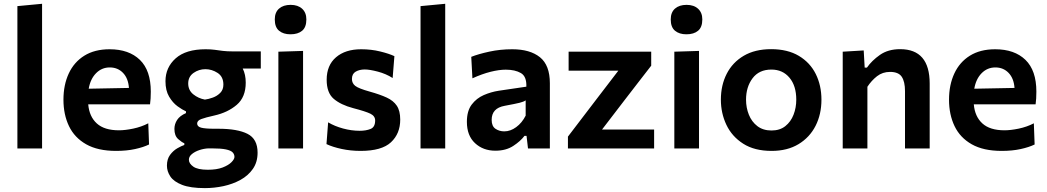

<svg xmlns="http://www.w3.org/2000/svg" viewBox="-20 -764 5390 988"><path d="M69.5 0V-732.5L196.5 -744.5V0Z M577.5 12.5Q483.5 12.5 423.5 -21.5Q363.5 -55.5 335 -115Q306.5 -174.5 306.5 -251Q306.5 -327 333.8 -385.8Q361 -444.5 414 -477.5Q467 -510.5 544 -510.5Q643.5 -510.5 699.8 -456Q756 -401.5 756 -292.5Q756 -254.5 752 -227H434Q439.5 -164 478.2 -128.8Q517 -93.5 592 -93.5Q623.5 -93.5 665.5 -102.2Q707.5 -111 743 -129.5L747 -20.5Q718.5 -6.5 675.2 3Q632 12.5 577.5 12.5ZM545 -417Q503.5 -417 474.2 -387.2Q445 -357.5 436.5 -307.5L643.5 -311.5Q640 -361 613 -389Q586 -417 545 -417Z M1034.5 204Q959.5 204 916.8 187.2Q874 170.5 856.5 144Q839 117.5 839 88.5Q839 55 855 33.2Q871 11.5 892.2 -0.8Q913.5 -13 928.5 -18V-27Q916.5 -31 897 -48.2Q877.5 -65.5 877.5 -100.5Q877.5 -125 891.2 -146.5Q905 -168 937 -182V-191Q918.5 -199 893.5 -217.2Q868.5 -235.5 850 -267Q831.5 -298.5 831.5 -346Q831.5 -417 884 -463.8Q936.5 -510.5 1038 -510.5Q1064.5 -510.5 1084.5 -507.8Q1104.5 -505 1126 -502.2Q1147.5 -499.5 1179.5 -499.5H1322V-411.5H1229Q1244.5 -380.5 1244.5 -339Q1244.5 -264 1198.2 -224.5Q1152 -185 1082.5 -169.5Q1037.5 -159.5 1016 -151.5Q994.5 -143.5 994.5 -128.5Q994.5 -112.5 1015.2 -107Q1036 -101.5 1083.5 -101.5H1104Q1202 -101.5 1253.8 -75.2Q1305.5 -49 1305.5 21.5Q1305.5 70.5 1281.2 105.2Q1257 140 1217.2 161.8Q1177.5 183.5 1129.8 193.8Q1082 204 1034.5 204ZM1034.5 -251.5Q1053.5 -254 1075.5 -262Q1097.5 -270 1113.5 -286.2Q1129.5 -302.5 1129.5 -328.5Q1129.5 -369.5 1099.8 -388.8Q1070 -408 1037 -408Q1003.5 -408 976 -388.8Q948.5 -369.5 948.5 -334.5Q948.5 -299.5 974.8 -278.5Q1001 -257.5 1034.5 -251.5ZM1049.5 109.5Q1095.5 109.5 1125.8 97.8Q1156 86 1171.2 70.5Q1186.5 55 1186.5 43.5Q1186.5 30 1177 20Q1167.5 10 1142.2 4.8Q1117 -0.5 1069 -0.5H1052.5Q1029.5 0.5 1006.2 8.2Q983 16 967.5 28.8Q952 41.5 952 58Q952 77.5 974.8 93.5Q997.5 109.5 1049.5 109.5Z M1412.5 0V-498L1539.5 -502V0ZM1474.5 -587.5Q1438 -587.5 1416 -605.8Q1394 -624 1394 -664Q1394 -700.5 1416 -719.8Q1438 -739 1475.5 -739Q1513 -739 1534.8 -719Q1556.5 -699 1556.5 -664Q1556.5 -624 1534.8 -605.8Q1513 -587.5 1474.5 -587.5Z M1836 12.5Q1784.5 12.5 1738 2.5Q1691.5 -7.5 1660 -22.5L1668.5 -134.5Q1702 -114.5 1745.2 -102.8Q1788.5 -91 1831 -91Q1863.5 -91 1887 -100.5Q1910.5 -110 1910.5 -144Q1910.5 -167 1885.8 -179Q1861 -191 1797.5 -207.5Q1733.5 -224.5 1697.2 -255.5Q1661 -286.5 1661 -353.5Q1661 -428 1709 -469.2Q1757 -510.5 1838.5 -510.5Q1890.5 -510.5 1936.2 -499.2Q1982 -488 2009.5 -475L2000.5 -362.5Q1966 -384.5 1924 -395.5Q1882 -406.5 1857 -406.5Q1829.5 -406.5 1810.2 -395.2Q1791 -384 1791 -357.5Q1791 -335.5 1808.2 -322Q1825.5 -308.5 1883 -292.5Q1935 -278 1969.8 -262Q2004.5 -246 2022 -219.8Q2039.5 -193.5 2039.5 -148.5Q2039.5 -76.5 1992 -32Q1944.5 12.5 1836 12.5Z M2144 0V-732.5L2271 -744.5V0Z M2529 11.5Q2466 11.5 2424.2 -27.5Q2382.5 -66.5 2382.5 -137Q2382.5 -193 2407.2 -225.8Q2432 -258.5 2469.5 -274.8Q2507 -291 2546 -297L2688.5 -318Q2690.5 -370.5 2660.5 -388Q2630.5 -405.5 2582.5 -405.5Q2548 -405.5 2504.2 -394.5Q2460.5 -383.5 2411 -361L2405 -471.5Q2441.5 -486 2497.5 -498.2Q2553.5 -510.5 2616 -510.5Q2707.5 -510.5 2758.5 -469.5Q2809.5 -428.5 2809.5 -335.5V0H2697L2689.5 -65H2679Q2658.5 -37.5 2621 -13Q2583.5 11.5 2529 11.5ZM2575 -88Q2606.5 -88 2636.2 -109.8Q2666 -131.5 2685 -169V-247.5Q2675 -240.5 2654.2 -235.2Q2633.5 -230 2577 -219.5Q2510 -207.5 2510 -147Q2510 -114.5 2529.8 -101.2Q2549.5 -88 2575 -88Z M2902.5 0V-61Q2941 -111.5 2978.2 -160.2Q3015.5 -209 3049 -253L3162 -400.5H2906V-498H3331V-426Q3303.5 -391 3265.5 -341.5Q3227.5 -292 3193 -247.5L3078 -97.5H3346V0Z M3450 0V-498L3577 -502V0ZM3512 -587.5Q3475.5 -587.5 3453.5 -605.8Q3431.5 -624 3431.5 -664Q3431.5 -700.5 3453.5 -719.8Q3475.5 -739 3513 -739Q3550.5 -739 3572.2 -719Q3594 -699 3594 -664Q3594 -624 3572.2 -605.8Q3550.5 -587.5 3512 -587.5Z M3950.5 12.5Q3862.5 12.5 3804.5 -24.5Q3746.5 -61.5 3718 -121.5Q3689.5 -181.5 3689.5 -251Q3689.5 -325.5 3719.5 -384.2Q3749.5 -443 3807.2 -477Q3865 -511 3948 -511Q4033 -511 4090.8 -476.5Q4148.5 -442 4177.8 -383.2Q4207 -324.5 4207 -251Q4207 -176 4176.8 -116.5Q4146.5 -57 4089 -22.2Q4031.5 12.5 3950.5 12.5ZM3950 -92.5Q3993 -92.5 4021.2 -115Q4049.5 -137.5 4063.5 -173.8Q4077.5 -210 4077.5 -251Q4077.5 -322.5 4042.5 -364.2Q4007.5 -406 3949.5 -406Q3886 -406 3852.5 -361.2Q3819 -316.5 3819 -251Q3819 -210 3833.5 -173.8Q3848 -137.5 3877.2 -115Q3906.5 -92.5 3950 -92.5Z M4316.5 0V-498L4424.5 -504.5L4429.5 -416H4441Q4466 -452 4508 -481.5Q4550 -511 4612 -511Q4764 -511 4764 -334V0H4637V-295Q4637 -344 4620.2 -369Q4603.5 -394 4560 -394Q4521.5 -394 4493 -371.8Q4464.5 -349.5 4443.5 -317.5V0Z M5134.5 12.5Q5040.5 12.5 4980.5 -21.5Q4920.5 -55.5 4892 -115Q4863.5 -174.5 4863.5 -251Q4863.5 -327 4890.8 -385.8Q4918 -444.5 4971 -477.5Q5024 -510.5 5101 -510.5Q5200.5 -510.5 5256.8 -456Q5313 -401.5 5313 -292.5Q5313 -254.5 5309 -227H4991Q4996.5 -164 5035.2 -128.8Q5074 -93.5 5149 -93.5Q5180.5 -93.5 5222.5 -102.2Q5264.5 -111 5300 -129.5L5304 -20.5Q5275.5 -6.5 5232.2 3Q5189 12.5 5134.5 12.5ZM5102 -417Q5060.5 -417 5031.2 -387.2Q5002 -357.5 4993.5 -307.5L5200.5 -311.5Q5197 -361 5170 -389Q5143 -417 5102 -417Z"/></svg>

Font: Commissioner SemiBold
Style: Regular
Weight: 600
Designer: Kostas Bartsokas
Foundry: Kostas Bartsokas
Version: Version 1.000; ttfautohint (v1.8.3)